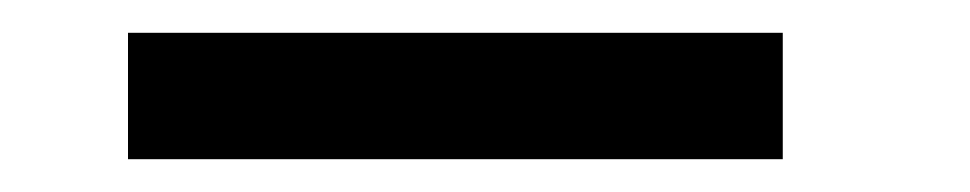

<svg xmlns="http://www.w3.org/2000/svg" viewBox="-20 -425 591 117"><path d="M58 -405C58 -405 58 -328 58 -328C58 -328 457 -328 457 -328C457 -328 457 -405 457 -405C457 -405 58 -405 58 -405Z"/></svg>

Font: Girnar Poppins
Style: Regular
Weight: 500
Designer: Ninad Kale (Devanagari), Jonny Pinhorn (Latin)
Foundry: Indian Type Foundry
Version: ""